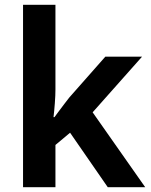

<svg xmlns="http://www.w3.org/2000/svg" viewBox="-20 -780 630 800"><path d="M211 -407Q211 -383 208.5 -350Q206 -317 203 -292H207Q214 -302 225.5 -317Q237 -332 248.5 -347.5Q260 -363 269 -374L419 -544H572L366 -312L585 0H429L272 -227L211 -176V0H76V-760H211Z"/></svg>

Font: Noto Sans Oriya SemiBold
Style: Regular
Weight: 600
Version: Version 2.003